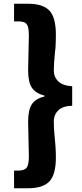

<svg xmlns="http://www.w3.org/2000/svg" viewBox="-20 -830 440 1024"><path d="M55 80H75Q110 80 122 64.5Q134 49 134 3Q134 -29 132 -87Q130 -145 130 -180Q130 -245 150.5 -275Q171 -305 217 -315V-320Q171 -332 150.5 -361.5Q130 -391 130 -455Q130 -493 132 -551Q134 -609 134 -639Q134 -671 129 -687.5Q124 -704 111.5 -710Q99 -716 75 -716H55V-810H130Q209 -810 243.5 -773.5Q278 -737 278 -645Q278 -614 276 -576L273 -550Q267 -490 267 -454Q267 -419 291 -396Q315 -373 365 -370V-266Q316 -265 291.5 -242Q267 -219 267 -182Q267 -147 270 -118Q278 -44 278 10Q278 101 243.5 137.5Q209 174 130 174H55Z"/></svg>

Font: Merged Yaku Han JP Black
Style: Regular
Weight: 900
Designer: Ryoko NISHIZUKA 西塚涼子 (kana, bopomofo & ideographs); Paul D. Hunt (Latin, Greek & Cyrillic); Sandoll Communications 산돌커뮤니
Foundry: Adobe
Version: Version 2.004